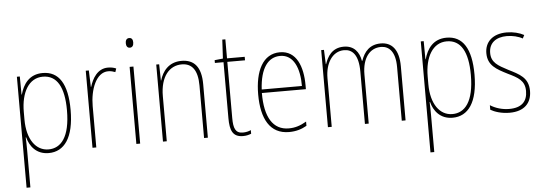

<svg xmlns="http://www.w3.org/2000/svg" viewBox="-56 -899 3702 1308"><g transform="rotate(-5 1794.5 -245.5)"><path d="M254 -537C161 -537 119 -472 100 -403H98L97 -527H77V232H103V-21C103 -56 102 -88 101 -110H104C119 -51 162 10 248 10C355 10 422 -80 422 -270C422 -449 364 -537 254 -537ZM253 -512C350 -512 397 -427 397 -270C397 -86 334 -15 249 -15C163 -15 103 -96 103 -232V-284C103 -418 157 -512 253 -512Z M700 -535C628 -535 592 -470 575 -414H573L569 -527H548V0H574V-283C574 -394 616 -510 700 -510C719 -510 735 -505 748 -500L756 -524C739 -532 719 -535 700 -535Z M862 -723C842 -723 836 -706 836 -690C836 -672 843 -657 861 -657C879 -657 887 -671 887 -691C887 -707 882 -723 862 -723ZM874 -527H848V0H874Z M1203 -537C1114 -537 1071 -475 1054 -416H1052L1050 -527H1030V0H1056V-308C1056 -445 1120 -513 1203 -513C1270 -513 1311 -468 1311 -359V0H1337V-366C1337 -485 1289 -537 1203 -537Z M1578 -14C1527 -14 1514 -49 1514 -119V-503H1635V-527H1514V-657H1493L1486 -528L1429 -522V-503H1488V-120C1488 -37 1506 10 1577 10C1601 10 1617 5 1633 -1V-26C1619 -19 1599 -14 1578 -14Z M1876 -537C1759 -537 1704 -423 1704 -263C1704 -97 1761 10 1892 10C1940 10 1978 -2 2013 -22V-51C1970 -26 1935 -15 1892 -15C1784 -15 1729 -106 1730 -271H2031V-298C2031 -424 1990 -537 1876 -537ZM1876 -512C1967 -512 2007 -417 2006 -295H1731C1739 -440 1793 -512 1876 -512Z M2566 -537C2491 -537 2452 -492 2431 -430H2428C2418 -490 2383 -537 2313 -537C2230 -537 2199 -476 2183 -429H2181L2177 -527H2158V0H2184V-333C2184 -433 2232 -513 2313 -513C2368 -513 2411 -475 2411 -357V0H2437V-336C2437 -449 2489 -513 2565 -513C2620 -513 2663 -473 2663 -368V0H2689V-370C2689 -486 2640 -537 2566 -537Z M3016 -537C2923 -537 2881 -472 2862 -403H2860L2859 -527H2839V232H2865V-21C2865 -56 2864 -88 2863 -110H2866C2881 -51 2924 10 3010 10C3117 10 3184 -80 3184 -270C3184 -449 3126 -537 3016 -537ZM3015 -512C3112 -512 3159 -427 3159 -270C3159 -86 3096 -15 3011 -15C2925 -15 2865 -96 2865 -232V-284C2865 -418 2919 -512 3015 -512Z M3551 -126C3551 -218 3489 -245 3416 -282C3347 -318 3303 -342 3303 -407C3303 -476 3352 -512 3426 -512C3465 -512 3506 -502 3533 -486L3545 -509C3514 -526 3472 -537 3427 -537C3328 -537 3277 -482 3277 -408C3277 -324 3335 -294 3410 -256C3478 -223 3524 -200 3524 -128C3524 -57 3485 -16 3400 -16C3352 -16 3306 -30 3270 -53V-22C3297 -6 3344 10 3400 10C3501 10 3551 -44 3551 -126Z"/></g></svg>

Font: Noto Sans Kannada Condensed Thin
Style: Regular
Weight: 100
Width: 3
Designer: Jelle Bosma - Monotype Design Team
Foundry: Monotype Imaging Inc.
Version: Version 2.005